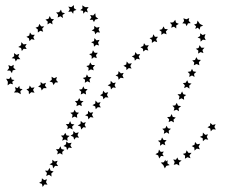

<svg xmlns="http://www.w3.org/2000/svg" viewBox="-20 -604 891 756"><path d="M186 -280 175 -283 184 -290 183 -302 193 -296 204 -301 201 -289 209 -280 197 -279 191 -269ZM141 -259 130 -263 140 -270V-281L149 -274L161 -278L157 -267L164 -257H152L144 -248ZM93 -245 84 -252 94 -256 97 -267 104 -258 116 -260 110 -250 116 -239 103 -241 94 -233ZM42 -249 39 -261 49 -257 56 -266 58 -255 69 -253 60 -245 62 -233 50 -240H35ZM16 -293 23 -302 26 -291 37 -289 28 -282 31 -272 20 -275 10 -268 11 -282 4 -294ZM24 -343 34 -349 33 -337 42 -330 30 -327 27 -316 20 -326H8L16 -336L13 -348ZM45 -388 56 -392 52 -381 60 -371H48L42 -362L38 -373L26 -375L36 -383L35 -395ZM73 -429 85 -431 79 -421 85 -411 73 -412 66 -403 63 -415 52 -419 63 -426 64 -438ZM105 -467H117L111 -458L116 -447L104 -450L96 -442L94 -453L84 -459L95 -464L98 -476ZM142 -500H154L146 -491L150 -479L139 -483L129 -476V-488L120 -495L131 -499L135 -510ZM181 -530 193 -528 185 -520 187 -508 177 -514 167 -508 168 -519 159 -527 171 -530 176 -541ZM224 -555 236 -552 226 -545 228 -533 218 -540 207 -535 209 -546 201 -555 213 -556 220 -566ZM271 -572 281 -565 270 -561 268 -550 261 -559 249 -557 255 -568 249 -578 261 -576 271 -584ZM322 -567 326 -555 316 -559 308 -550 307 -561 296 -564 305 -571 304 -583 315 -576H329ZM355 -527 350 -517 345 -526H333L340 -535L335 -545L347 -543L355 -552L357 -538L367 -530ZM362 -477 355 -469 352 -480 341 -484 351 -490V-502L361 -495L372 -498L368 -487L374 -476ZM359 -428 350 -420 349 -432 339 -438 350 -442 352 -454 360 -445 372 -447 366 -436 370 -425ZM350 -379 341 -372V-384L331 -391L342 -394L346 -406L353 -396H365L358 -387L361 -375ZM338 -331 328 -325 329 -337 320 -344 331 -347 335 -358 342 -348H354L346 -338L349 -327ZM324 -284 314 -278 315 -290 306 -297 318 -300 322 -311 328 -301 340 -300 332 -291 335 -279ZM309 -237 298 -232 300 -243 291 -251 303 -253 308 -264 313 -254 325 -253 317 -244 319 -232ZM292 -191 281 -186 283 -197 275 -206 286 -207 292 -218 297 -207 309 -206 300 -198 302 -186ZM274 -145 263 -140 266 -152 257 -160 269 -162 274 -172 279 -162 291 -160 283 -152 284 -140ZM335 -160 347 -162 342 -152 348 -141 336 -143 328 -134 326 -146 315 -150 326 -156 327 -168ZM365 -199 376 -202 371 -191 377 -181 365 -182 357 -174 355 -185 344 -190 355 -196 356 -208ZM394 -238 406 -241 401 -230 407 -220 395 -221 387 -213 385 -224 374 -229 384 -235 386 -247ZM425 -277 436 -279 431 -269 436 -258 425 -260 417 -252 415 -263 404 -268 415 -274 416 -286ZM456 -315 467 -317 462 -307 467 -296 455 -298 447 -290 445 -302 435 -307 445 -312 447 -324ZM487 -353 499 -355 493 -344 498 -334 487 -336 478 -328 477 -339 466 -345 477 -350 479 -362ZM520 -390 532 -391 526 -381 531 -370 519 -373 511 -365 509 -376 499 -382 510 -387 513 -399ZM554 -425 566 -426 560 -416 564 -405 553 -408 544 -401 543 -412 533 -418 544 -423 547 -434ZM590 -459H602L595 -450L599 -438L588 -442L578 -435V-447L569 -454L580 -457L584 -469ZM629 -490 641 -489 633 -480 636 -469 625 -473 615 -467 616 -479 607 -486 618 -489 624 -500ZM673 -515 684 -510 674 -504V-492L665 -499L654 -495L657 -506L649 -515L662 -516L670 -526ZM723 -522 731 -513 720 -512 715 -501 710 -511 698 -512 705 -521 702 -532 714 -528 725 -533ZM769 -499 766 -487 759 -495 749 -490 752 -501 744 -507 755 -511 758 -523 767 -510 780 -503ZM779 -448 770 -440 769 -452 758 -456 768 -462V-473L778 -466L789 -470L785 -457L790 -446ZM770 -399 760 -393 761 -405 751 -412 762 -415 766 -426 773 -416H785L777 -407L781 -395ZM754 -352 743 -347 745 -358 737 -366 748 -368 753 -379 759 -369 771 -368 763 -359 765 -347ZM736 -307 725 -301 727 -313 719 -321 731 -323 736 -333 741 -323 753 -321 744 -313 746 -301ZM716 -262 705 -257 708 -268 700 -277 711 -278 717 -288 722 -277 734 -275 725 -267 726 -255ZM695 -217 684 -212 687 -224 679 -233H691L697 -244L702 -233L713 -230L704 -223L705 -211ZM675 -172 664 -168 667 -179 659 -188 670 -189 676 -199 681 -188 693 -186 683 -178 685 -166ZM654 -128 644 -123 646 -134 638 -143 650 -144 656 -155 660 -144 672 -141 663 -133 665 -122ZM636 -83 625 -77 627 -89 619 -97 631 -99 636 -109 641 -99 653 -97 644 -89 646 -77ZM620 -37 610 -30 611 -42 602 -50 614 -52 618 -63 624 -53 636 -52 628 -43 631 -32ZM614 10 607 20 603 8 592 3 603 -3 606 -15 613 -6 625 -7 619 2 625 11ZM639 39 648 46 635 49 629 59 623 46 613 36 625 35 631 25 633 32 640 27ZM683 26 695 28 685 36 686 48 676 42 664 45 668 34 662 24 673 25 678 16ZM722 -2H734L726 8L730 19L718 15L708 21L709 9L700 2L711 -1L715 -12ZM756 -36 768 -38 762 -27 767 -16 755 -19 746 -11 745 -23 735 -29 746 -34 748 -45ZM788 -73 799 -75 794 -65 800 -54 788 -56 779 -48 778 -60 767 -65 778 -70 779 -82ZM817 -112 829 -115 824 -104 830 -94 818 -95 810 -87 808 -98 797 -103 807 -109 808 -120ZM162 89 165 77 157 68H169L175 57L179 68L191 71L182 79L183 91L173 84ZM165 102 161 113 167 123 155 122 148 132 145 120 134 116 144 110 145 98 154 105ZM207 29 202 40 209 50 197 49 189 59 187 47 175 43 186 37V25L195 32ZM245 -95 247 -106 239 -115 251 -116 256 -127 261 -116 273 -114 264 -106 266 -94 255 -100ZM225 -50 228 -61 220 -70 231 -71 237 -81 242 -71 254 -69 245 -61 246 -49 236 -55ZM205 4 208 -7 200 -16 212 -17 218 -28 222 -17 234 -14 225 -6 226 5 216 -1ZM262 -42 257 -32 263 -21 251 -23 244 -13 241 -25 230 -29 240 -36 241 -47 250 -40ZM290 -83 285 -72 291 -62 279 -63 272 -54 269 -65 258 -70 268 -76 269 -88 278 -80ZM318 -123 313 -112 319 -102 308 -103 300 -94 297 -106 286 -110 297 -116 298 -128 307 -120Z"/></svg>

Font: Santa christmas start
Style: Regular
Weight: 400
Designer: MUHAMMAD YONI
Version: Version 001.000